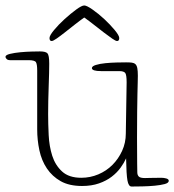

<svg xmlns="http://www.w3.org/2000/svg" viewBox="-39 -660 637 702"><path d="M424 -359Q424 -386 419 -393Q414 -400 397 -400H331Q297 -400 297 -411Q297 -418 311.5 -422.5Q326 -427 346.5 -429Q367 -431 388 -431.5Q409 -432 422 -432Q435 -432 443 -431Q451 -430 456 -425.5Q461 -421 463 -411Q465 -401 465 -383Q465 -372 464.5 -357Q464 -342 463.5 -316Q463 -290 462.5 -251.5Q462 -213 462 -156Q462 -90 462.5 -62.5Q463 -35 463 -30Q463 -20 468.5 -14.5Q474 -9 491 -9Q497 -9 512 -9.5Q527 -10 551 -10Q560 -10 569 -7.5Q578 -5 578 1Q578 9 563 13Q548 17 526.5 19Q505 21 481.5 21.5Q458 22 442 22Q431 22 427 0Q423 -22 422 -81Q415 -65 402 -47Q389 -29 369.5 -14Q350 1 323 10.5Q296 20 261 20Q214 20 183 2.5Q152 -15 132.5 -44Q113 -73 105 -110.5Q97 -148 97 -187V-402Q97 -425 92.5 -432.5Q88 -440 65 -440H-2Q-11 -440 -15 -444.5Q-19 -449 -19 -452Q-19 -459 -2.5 -463Q14 -467 35.5 -469Q57 -471 77.5 -471.5Q98 -472 107 -472Q128 -472 134.5 -465Q141 -458 141 -427Q141 -414 140.5 -392Q140 -370 139 -344Q138 -318 137.5 -291.5Q137 -265 137 -243Q137 -207 139 -166Q141 -125 152 -90.5Q163 -56 188 -33Q213 -10 258 -10Q291 -10 320.5 -22.5Q350 -35 372 -57Q394 -79 407.5 -108.5Q421 -138 421 -172ZM389 -510Q384 -510 371 -519Q358 -528 341 -541Q324 -554 305 -569Q286 -584 269 -596Q252 -584 233 -569Q214 -554 197.5 -541Q181 -528 168 -519Q155 -510 150 -510Q142 -510 142 -521Q142 -530 158.5 -550Q175 -570 197 -590Q219 -610 239.5 -625Q260 -640 269 -640Q278 -640 299.5 -625Q321 -610 342.5 -590Q364 -570 380.5 -550Q397 -530 397 -521Q397 -510 389 -510Z"/></svg>

Font: Life Savers
Style: Regular
Weight: 400
Version: Version 2.001; ttfautohint (v0.93) -l 8 -r 50 -G 200 -x 14 -